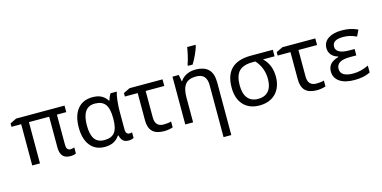

<svg xmlns="http://www.w3.org/2000/svg" viewBox="-92 -1323 4136 2081"><g transform="rotate(-15 1975.5 -282.5)"><path d="M567.9 -62Q593.8 -62 611.8 -71.8V-2.9Q587.9 9.8 545.9 9.8Q435.1 9.8 435.1 -118.2V-462.9H208V0H121.1V-462.9H12.2V-501L84 -536.1H627V-462.9H522V-124Q522 -62 567.9 -62Z M934.1 9.8Q830.6 9.8 772.5 -63Q714.4 -135.7 714.4 -266.1Q714.4 -399.9 773.9 -472.9Q833.5 -545.9 942.4 -545.9Q1001.5 -545.9 1040.5 -525.4Q1079.6 -504.9 1106 -463.9H1112.3Q1124 -508.8 1144 -536.1H1213.4Q1201.7 -502.4 1194.8 -439.2Q1188 -376 1188 -326.2V-118.2Q1188 -87.4 1200 -74.7Q1211.9 -62 1229 -62Q1244.6 -62 1259.3 -66.9V-2.9Q1251.5 1.5 1235.6 5.6Q1219.7 9.8 1203.1 9.8Q1160.6 9.8 1138.7 -11.2Q1116.7 -32.2 1108.4 -71.8H1101.1Q1071.8 -29.3 1031.5 -9.8Q991.2 9.8 934.1 9.8ZM949.2 -63Q1029.8 -63 1065.4 -109.4Q1101.1 -155.8 1101.1 -261.2V-267.1Q1101.1 -377 1064.7 -424.6Q1028.3 -472.2 948.2 -472.2Q805.2 -472.2 805.2 -265.1Q805.2 -164.6 839.6 -113.8Q874 -63 949.2 -63Z M1726.6 -536.1V-461.9H1517.6V-164.1Q1517.6 -60.1 1613.3 -60.1Q1664.1 -60.1 1698.2 -70.8V-4.9Q1679.2 2.4 1651.6 6.8Q1624 11.2 1600.6 11.2Q1511.2 11.2 1469.7 -30.5Q1428.2 -72.3 1428.2 -154.8V-461.9H1284.2V-501L1357.4 -536.1Z M2203.6 240.2V-342.8Q2203.6 -407.2 2174.8 -439.7Q2146 -472.2 2083.5 -472.2Q2001 -472.2 1963.6 -425.5Q1926.3 -378.9 1926.3 -277.8V0H1838.4V-536.1H1909.2L1922.4 -462.9H1927.2Q1952.1 -502.4 1997.1 -524.2Q2042 -545.9 2096.2 -545.9Q2194.8 -545.9 2242.7 -498Q2290.5 -450.2 2290.5 -349.1V240.2ZM2030.3 -620.1Q2044.4 -656.7 2057.4 -713.1Q2070.3 -769.5 2075.2 -805.2H2168.9V-793.9Q2161.6 -763.2 2136 -706.1Q2110.4 -648.9 2083 -606H2030.3Z M2517.6 -255.9Q2517.6 -161.6 2557.9 -112.3Q2598.1 -63 2674.8 -63Q2750.5 -63 2791 -109.9Q2831.5 -156.7 2831.5 -244.1Q2831.5 -371.6 2748.5 -462.9H2717.8Q2611.3 -462.9 2564.5 -413.3Q2517.6 -363.8 2517.6 -255.9ZM2921.4 -246.1Q2921.4 -169.9 2891.4 -111.6Q2861.3 -53.2 2804.9 -21.7Q2748.5 9.8 2672.4 9.8Q2556.6 9.8 2491.7 -60.8Q2426.8 -131.3 2426.8 -255.9Q2426.8 -536.1 2717.8 -536.1H2964.4V-462.9H2834.5Q2921.4 -381.3 2921.4 -246.1Z M3440.9 -536.1V-461.9H3231.9V-164.1Q3231.9 -60.1 3327.6 -60.1Q3378.4 -60.1 3412.6 -70.8V-4.9Q3393.6 2.4 3366 6.8Q3338.4 11.2 3314.9 11.2Q3225.6 11.2 3184.1 -30.5Q3142.6 -72.3 3142.6 -154.8V-461.9H2998.5V-501L3071.8 -536.1Z M3822.8 -314.9V-243.2H3750Q3598.6 -243.2 3598.6 -150.9Q3598.6 -107.4 3634.8 -84.7Q3670.9 -62 3740.7 -62Q3782.2 -62 3824 -71.5Q3865.7 -81.1 3914.6 -104V-26.9Q3846.7 9.8 3735.8 9.8Q3628.4 9.8 3569.6 -32Q3510.7 -73.7 3510.7 -146Q3510.7 -194.3 3538.3 -226.3Q3565.9 -258.3 3629.9 -276.9V-282.2Q3581.5 -295.9 3555.7 -327.1Q3529.8 -358.4 3529.8 -403.8Q3529.8 -469.7 3586.2 -507.8Q3642.6 -545.9 3735.8 -545.9Q3790 -545.9 3832.3 -536.9Q3874.5 -527.8 3917 -507.8L3883.8 -438Q3835.4 -459.5 3803.2 -466.3Q3771 -473.1 3734.9 -473.1Q3613.8 -473.1 3613.8 -397Q3613.8 -314.9 3766.6 -314.9Z"/></g></svg>

Font: NotoSans
Style: Regular
Weight: 400
Designer: Monotype Design team
Foundry: Monotype Imaging Inc.
Version: Version 1.04; ttfautohint (v1.4.1)